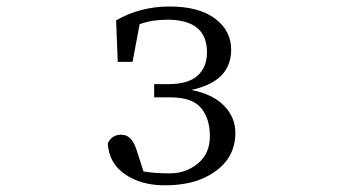

<svg xmlns="http://www.w3.org/2000/svg" viewBox="-20 -548 1040 582"><path d="M306.6 -113.3Q319.3 -140.6 348.6 -139.6Q379.9 -139.6 394.5 -91.8L415 -28.3Q447.3 -22.5 495.1 -22.5Q543 -22.5 579.6 -52.2Q616.2 -82 616.2 -135.7Q616.2 -188.5 589.4 -220.7Q562.5 -252.9 496.1 -252.9H447.3V-293H490.2Q549.8 -293 578.6 -318.4Q607.4 -343.8 607.4 -389.6Q607.4 -487.3 489.3 -488.3Q439.5 -488.3 403.3 -474.6L381.8 -360.4H336.9L332 -486.3Q405.3 -528.3 494.1 -528.3Q583 -528.3 631.8 -491.7Q680.7 -455.1 680.7 -397.5Q680.7 -300.8 559.6 -275.4Q625 -262.7 659.2 -227.5Q693.4 -192.4 693.4 -145.5Q693.4 -97.7 668.5 -63.5Q643.6 -29.3 596.2 -7.8Q548.8 13.7 478.5 13.7Q408.2 13.7 359.4 -19.5Q310.5 -52.7 306.6 -113.3Z"/></svg>

Font: GenEi Koburi Mincho v6
Style: Regular
Weight: 400
Designer: o_tamon (Modified)
Foundry: o_tamon / Adobe Systems Incorporated
Version: Version 6.1